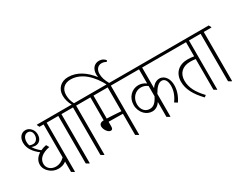

<svg xmlns="http://www.w3.org/2000/svg" viewBox="-95 -1446 2544 2013"><g transform="rotate(-30 1177.0 -440.0)"><path d="M227 -108C266 -108 297 -119 322 -139V-14L353 5H359V-589H452V-595L438 -622H259V-616L272 -589H322V-190C290 -158 255 -141 214 -141C156 -141 113 -179 113 -231C113 -292 161 -335 255 -354L236 -388C210 -383 187 -376 167 -366C138 -389 110 -416 93 -448C107 -441 121 -438 136 -438C185 -438 217 -474 217 -529C217 -558 208 -582 191 -601C173 -622 150 -633 125 -633C75 -633 39 -591 39 -529C39 -456 86 -399 145 -354C101 -327 76 -288 76 -243C76 -206 95 -170 125 -146C152 -122 187 -108 227 -108ZM75 -520C75 -568 100 -601 136 -601C167 -601 187 -577 187 -539C187 -496 160 -465 125 -465C109 -465 95 -468 82 -474C77 -489 75 -504 75 -520Z M531 5H538V-589H631V-595L617 -622H407V-616L421 -589H500V-14Z M709 5H716V-589H809V-595L795 -622H709C690 -658 680 -694 680 -738C680 -810 725 -856 801 -856C934 -856 1040 -747 1109 -612H1140C1105 -674 1094 -712 1094 -755C1094 -806 1123 -841 1168 -841C1190 -841 1206 -835 1222 -825L1234 -840C1217 -861 1194 -877 1158 -877C1100 -877 1062 -834 1062 -768C1062 -756 1063 -743 1065 -732C994 -825 901 -891 791 -891C703 -891 646 -832 646 -749C646 -704 659 -662 681 -622H585V-616L599 -589H678V-14Z M900 -179C923 -179 926 -199 926 -219V-272C935 -272 945 -272 952 -272C984 -272 1048 -271 1098 -270V-14L1129 5H1136V-589H1228V-595L1214 -622H763V-616L777 -589H889V-311C853 -311 834 -296 834 -267C834 -230 868 -179 900 -179ZM926 -311V-589H1098V-301C1042 -305 975 -310 926 -311Z M1380 -136C1422 -136 1456 -161 1477 -194V-14L1509 5H1515V-270C1552 -336 1586 -367 1622 -367C1660 -367 1682 -331 1682 -271C1682 -215 1663 -161 1622 -104L1656 -83C1697 -144 1715 -203 1715 -261C1715 -297 1707 -328 1692 -352C1674 -381 1645 -399 1613 -399C1576 -399 1542 -379 1515 -339V-589H1770V-595L1757 -622H1183V-616L1197 -589H1477V-418C1450 -438 1419 -449 1387 -449C1305 -449 1241 -382 1241 -293C1241 -247 1258 -206 1287 -176C1311 -152 1343 -136 1380 -136ZM1275 -282C1275 -356 1328 -415 1398 -415C1427 -415 1453 -405 1477 -388V-263C1446 -202 1416 -172 1370 -172C1313 -172 1275 -218 1275 -282Z M1927 11 1949 -6C1869 -90 1830 -164 1830 -246C1830 -336 1888 -390 1980 -390C2002 -390 2025 -389 2046 -385V-14L2077 5H2082V-589H2175V-595L2161 -622H1725V-616L1739 -589H2046V-418C2022 -422 1993 -425 1970 -425C1863 -425 1793 -361 1793 -254C1793 -165 1839 -80 1927 11Z M2254 5H2261V-589H2354V-595L2340 -622H2130V-616L2144 -589H2223V-14Z"/></g></svg>

Font: Noto Serif Devanagari ExtraCondensed ExtraLight
Style: Regular
Weight: 200
Width: 2
Designer: Universal Thirst, Indian Type Foundry and the Monotype Design Team
Foundry: Monotype Imaging Inc.
Version: Version 2.004